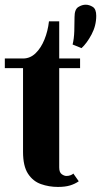

<svg xmlns="http://www.w3.org/2000/svg" viewBox="-22 -766 419 796"><path d="M279 -581.5Q285 -605.5 286 -636.8Q287 -668 287 -695Q287 -727 302.5 -736.8Q318 -746.5 333 -746.5Q348 -746.5 362.5 -737.5Q377 -728.5 377 -700.5Q377 -659.5 357.5 -623Q338 -586.5 316 -566.5ZM218 9Q181 9 147.8 -2.8Q114.5 -14.5 94 -46Q73.5 -77.5 73.5 -136.5V-483.5H-2V-523.5H73.5Q103 -523.5 125.5 -545.2Q148 -567 162.2 -602Q176.5 -637 181 -677.5H223.5V-523.5H310V-483.5H223.5V-72Q223.5 -51.5 233.8 -44Q244 -36.5 253.5 -36.5Q262.5 -36.5 270.5 -39.5Q278.5 -42.5 282 -46.5L304.5 -14.5Q289 -3.5 268.5 2.8Q248 9 218 9Z"/></svg>

Font: Imbue Thin 10pt Black
Style: Regular
Weight: 900
Version: Version 1.102